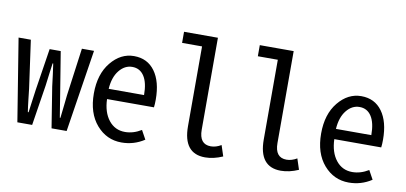

<svg xmlns="http://www.w3.org/2000/svg" viewBox="-72 -1002 2640 1248"><g transform="rotate(10 1248.0 -378.0)"><path d="M88.9 0 1 -543.9H82L126 -228.5Q127.9 -210.9 133.8 -158.7Q139.6 -106.4 144.5 -77.1H149.4Q153.3 -104.5 159.7 -154.3Q166 -204.1 169.9 -228.5L212.9 -504.9H286.1L331.1 -228.5Q335 -206.1 342.8 -155.3Q350.6 -104.5 355.5 -77.1H359.4Q363.3 -107.4 369.1 -163.6Q375 -219.7 376 -228.5L418.9 -543.9H499L414.1 0H314.5L271.5 -268.6Q261.7 -352.5 252 -417H248Q246.1 -404.3 239.3 -352.5Q232.4 -300.8 228.5 -267.6L186.5 0Z M777.3 11.7Q678.7 11.7 612.3 -64.9Q545.9 -141.6 545.9 -271.5Q545.9 -399.4 609.9 -477.5Q673.8 -555.7 761.7 -555.7Q850.6 -555.7 899.9 -487.8Q949.2 -419.9 949.2 -301.8Q949.2 -269.5 946.3 -250H636.7Q639.6 -163.1 680.7 -111.3Q721.7 -59.6 788.1 -59.6Q842.8 -59.6 895.5 -91.8L927.7 -33.2Q859.4 11.7 777.3 11.7ZM635.7 -317.4H869.1Q869.1 -398.4 841.3 -441.4Q813.5 -484.4 762.7 -484.4Q712.9 -484.4 676.8 -439.5Q640.6 -394.5 635.7 -317.4Z M1329.1 12.7Q1185.5 12.7 1185.5 -168V-694.3H1053.7V-767.6H1277.3V-161.1Q1277.3 -64.5 1353.5 -64.5Q1387.7 -64.5 1421.9 -85L1445.3 -13.7Q1384.8 12.7 1329.1 12.7Z M1829.1 12.7Q1685.5 12.7 1685.5 -168V-694.3H1553.7V-767.6H1777.3V-161.1Q1777.3 -64.5 1853.5 -64.5Q1887.7 -64.5 1921.9 -85L1945.3 -13.7Q1884.8 12.7 1829.1 12.7Z M2277.3 11.7Q2178.7 11.7 2112.3 -64.9Q2045.9 -141.6 2045.9 -271.5Q2045.9 -399.4 2109.9 -477.5Q2173.8 -555.7 2261.7 -555.7Q2350.6 -555.7 2399.9 -487.8Q2449.2 -419.9 2449.2 -301.8Q2449.2 -269.5 2446.3 -250H2136.7Q2139.6 -163.1 2180.7 -111.3Q2221.7 -59.6 2288.1 -59.6Q2342.8 -59.6 2395.5 -91.8L2427.7 -33.2Q2359.4 11.7 2277.3 11.7ZM2135.7 -317.4H2369.1Q2369.1 -398.4 2341.3 -441.4Q2313.5 -484.4 2262.7 -484.4Q2212.9 -484.4 2176.8 -439.5Q2140.6 -394.5 2135.7 -317.4Z"/></g></svg>

Font: Gen Shin Gothic Monospace Regular
Style: Regular
Weight: 400
Designer: [Source Han Sans]
Ryoko NISHIZUKA  (kana & ideographs); Paul D. Hunt (Latin, Greek & Cyrillic); Wenlong ZHANG  (bopomofo
Version: Version 1.002.20150607